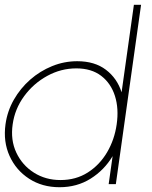

<svg xmlns="http://www.w3.org/2000/svg" viewBox="-28 -770 634 803"><path d="M532 -750H562L456.5 0H426.5L443 -117Q408 -58.5 351 -22.8Q294 13 221 13Q148.5 13 93.8 -22.5Q39 -58 12 -117.8Q-15 -177.5 -5 -250Q2.5 -305 29.8 -352.8Q57 -400.5 98.2 -436.8Q139.5 -473 190 -493.5Q240.5 -514 295 -514Q368 -514 415 -478.2Q462 -442.5 480.5 -384ZM225 -17Q289.5 -17 339 -48.5Q388.5 -80 419.8 -133Q451 -186 460 -250Q469.5 -315.5 452.8 -368.5Q436 -421.5 395.2 -452.8Q354.5 -484 291 -484Q227 -484 169.5 -452.5Q112 -421 73 -367.8Q34 -314.5 25 -250Q15.5 -184.5 40.2 -131.8Q65 -79 113.8 -48Q162.5 -17 225 -17Z"/></svg>

Font: Urbanist Thin
Style: Italic
Weight: 100
Italic angle: -8°
Designer: Corey Hu
Foundry: Corey Hu
Version: Version 1.321; ttfautohint (v1.8.4.7-5d5b)